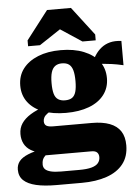

<svg xmlns="http://www.w3.org/2000/svg" viewBox="-66 -847 826 1143"><g transform="rotate(-5 347.0 -275.5)"><path d="M684 -430Q645 -439 615.5 -443Q586 -447 562 -449Q538 -451 514 -450L491 -441Q507 -476 524.5 -503Q542 -530 564.5 -547.5Q587 -565 616 -572.5Q645 -580 684 -575ZM319 -177Q240 -177 182 -199Q124 -221 92.5 -263Q61 -305 61 -362Q61 -421 93 -463Q125 -505 183 -528.5Q241 -552 319 -552Q398 -552 456.5 -528.5Q515 -505 547 -463Q579 -421 579 -362Q579 -305 547 -263Q515 -221 456.5 -199Q398 -177 319 -177ZM319 -252Q346 -252 361.5 -262.5Q377 -273 384 -297Q391 -321 391 -361Q391 -401 384 -425.5Q377 -450 361.5 -461.5Q346 -473 319 -473Q295 -473 279 -461.5Q263 -450 255.5 -425.5Q248 -401 248 -361Q248 -321 255 -297Q262 -273 278.5 -262.5Q295 -252 319 -252ZM224 246Q152 246 103 234.5Q54 223 28.5 199Q3 175 3 135Q3 106 19.5 85Q36 64 72.5 49Q109 34 169 22L203 45Q183 56 172 67Q161 78 157 89.5Q153 101 153 117Q153 134 163.5 145Q174 156 197.5 162Q221 168 259 168H368Q413 168 440.5 160.5Q468 153 480.5 138Q493 123 493 102Q493 85 483 74.5Q473 64 449 64H140L151 47Q114 39 88.5 23.5Q63 8 50 -17Q37 -42 37 -75Q37 -111 55.5 -138.5Q74 -166 109.5 -188Q145 -210 195 -226L246 -206Q223 -194 208.5 -183.5Q194 -173 188 -162Q182 -151 182 -139Q182 -120 194.5 -112Q207 -104 235 -104H466Q530 -104 573 -87.5Q616 -71 637.5 -38Q659 -5 659 46Q659 113 624 157.5Q589 202 525 224Q461 246 377 246ZM402 -797H259L128 -627V-592H199L371 -706H280L453 -592H532V-627Z"/></g></svg>

Font: Roboto Serif 20pt ExtraBold
Style: Regular
Weight: 800
Version: Version 1.008